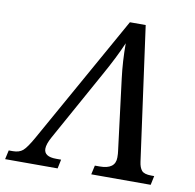

<svg xmlns="http://www.w3.org/2000/svg" viewBox="-136 -795 890 876"><g transform="rotate(10 309.5 -357.0)"><path d="M469.2 -713.9 554.2 -95.2Q557.6 -69.3 568.8 -55.7Q580.1 -42 613.8 -42H627L618.2 0H342.8L352.1 -42H375Q446.8 -42 446.8 -96.2Q446.8 -115.2 444.8 -127L403.8 -455.1Q394 -533.2 394 -616.2Q364.3 -546.4 313 -455.1L134.8 -133.8Q116.2 -100.1 116.2 -79.1Q116.2 -42 172.9 -42H195.8L187 0H-56.2L-46.9 -42H-27.8Q1.5 -42 18.3 -56.4Q35.2 -70.8 63 -120.1L396 -713.9Z"/></g></svg>

Font: Droid Serif
Style: Italic
Weight: 400
Italic angle: -12°
Designer: Monotype Design team
Foundry: Monotype Imaging Inc.
Version: Version 1.03